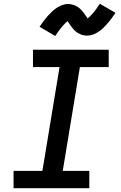

<svg xmlns="http://www.w3.org/2000/svg" viewBox="-20 -999 640 1019"><path d="M52 0V-92H205L296 -643H155V-735H557V-643H404L313 -92H454V0ZM273 -808 190 -857Q202 -875 213 -889.5Q224 -904 234.5 -915.5Q245 -927 256 -937.5Q267 -948 280.5 -957Q294 -966 310 -972Q326 -978 341 -978Q349 -978 356 -976.5Q363 -975 369.5 -973Q376 -971 382.5 -968Q389 -965 394.5 -961Q400 -957 405 -952.5Q410 -948 415 -942.5Q420 -937 423.5 -932Q427 -927 430.5 -922Q434 -917 438 -911.5Q442 -906 445 -901Q461 -914 475.5 -931.5Q490 -949 510 -979L593 -931Q581 -913 570 -898.5Q559 -884 548.5 -872Q538 -860 527.5 -850Q517 -840 503 -830.5Q489 -821 473.5 -815.5Q458 -810 442 -810Q435 -810 428 -811Q421 -812 414.5 -814Q408 -816 401.5 -819.5Q395 -823 389.5 -826.5Q384 -830 378.5 -835Q373 -840 368.5 -845.5Q364 -851 360 -856Q356 -861 353 -865.5Q350 -870 345.5 -876.5Q341 -883 338 -887Q323 -874 308 -856Q293 -838 273 -808Z"/></svg>

Font: Iosevka Curly Slab SmBdExObl
Style: Regular
Weight: 600
Width: 7
Italic angle: -9°
Monospace: yes
Designer: Belleve Invis
Foundry: Belleve Invis
Version: Version 11.1.0; ttfautohint (v1.8.3)